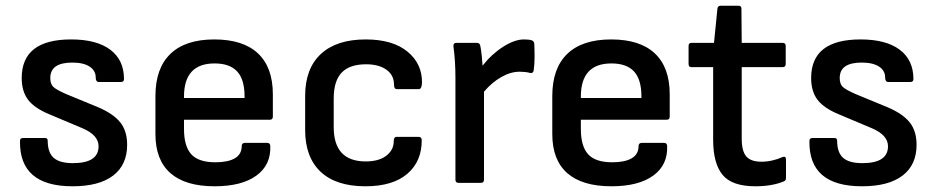

<svg xmlns="http://www.w3.org/2000/svg" viewBox="-20 -640 3270 672"><path d="M234 12Q47 12 50 -147Q50 -157 61 -157H138Q147 -157 147 -147Q147 -106 168 -87.5Q189 -69 235 -69Q325 -69 325 -128Q325 -167 269 -191L155 -239Q101 -261 78.5 -290.5Q56 -320 56 -367Q56 -502 229 -502Q318 -502 366 -466Q414 -430 414 -363Q414 -353 403 -353H326Q315 -353 315 -369Q315 -393 293.5 -407Q272 -421 233 -421Q156 -421 156 -367Q156 -346 166.5 -336Q177 -326 211 -311L325 -264Q378 -241 401.5 -211Q425 -181 425 -133Q425 -63 376 -25.5Q327 12 234 12Z M731 12Q629 12 576.5 -34Q524 -80 524 -171V-304Q524 -401 576.5 -451.5Q629 -502 730 -502Q831 -502 883 -453Q935 -404 935 -310V-232Q935 -221 925 -221H624V-189Q624 -128 649.5 -100Q675 -72 734 -72Q778 -72 802 -86Q826 -100 826 -129Q826 -140 838 -140H915Q925 -140 926 -130Q929 -63 877.5 -25.5Q826 12 731 12ZM624 -297H836V-302Q836 -362 810 -390Q784 -418 731 -418Q624 -418 624 -302Z M1259 12Q1156 12 1102 -39Q1048 -90 1048 -185V-304Q1048 -400 1103 -451Q1158 -502 1260 -502Q1354 -502 1406 -459.5Q1458 -417 1457 -350Q1456 -328 1446 -328H1369Q1359 -328 1359 -344Q1359 -377 1332.5 -396Q1306 -415 1261 -415Q1204 -415 1176 -386Q1148 -357 1148 -295V-195Q1148 -75 1260 -75Q1306 -75 1332 -95Q1358 -115 1358 -145Q1358 -161 1368 -161H1445Q1455 -161 1456 -151Q1457 -76 1406 -32Q1355 12 1259 12Z M1585 0Q1574 0 1574 -11V-369Q1574 -427 1567 -478Q1566 -490 1578 -490H1649Q1659 -490 1661 -480Q1664 -465 1666 -446Q1668 -427 1669 -410Q1700 -450 1740.5 -476Q1781 -502 1814 -502Q1831 -502 1841 -499Q1849 -496 1850 -487Q1851 -465 1851 -440.5Q1851 -416 1848 -394Q1846 -382 1834 -385Q1819 -389 1799 -389Q1767 -389 1734 -370Q1701 -351 1674 -319V-11Q1674 0 1663 0Z M2120 12Q2018 12 1965.5 -34Q1913 -80 1913 -171V-304Q1913 -401 1965.5 -451.5Q2018 -502 2119 -502Q2220 -502 2272 -453Q2324 -404 2324 -310V-232Q2324 -221 2314 -221H2013V-189Q2013 -128 2038.5 -100Q2064 -72 2123 -72Q2167 -72 2191 -86Q2215 -100 2215 -129Q2215 -140 2227 -140H2304Q2314 -140 2315 -130Q2318 -63 2266.5 -25.5Q2215 12 2120 12ZM2013 -297H2225V-302Q2225 -362 2199 -390Q2173 -418 2120 -418Q2013 -418 2013 -302Z M2624 12Q2542 12 2509 -28Q2476 -68 2476 -151V-405H2400Q2390 -405 2390 -416V-479Q2390 -490 2400 -490H2479L2491 -610Q2492 -620 2503 -620H2564Q2575 -620 2575 -610L2576 -490H2719Q2730 -490 2730 -479V-416Q2730 -405 2719 -405H2576V-155Q2576 -111 2592 -92.5Q2608 -74 2645 -74Q2664 -74 2683.5 -78.5Q2703 -83 2718 -90Q2731 -95 2731 -82V-17Q2731 -8 2723 -5Q2704 3 2679 7.5Q2654 12 2624 12Z M2997 12Q2810 12 2813 -147Q2813 -157 2824 -157H2901Q2910 -157 2910 -147Q2910 -106 2931 -87.5Q2952 -69 2998 -69Q3088 -69 3088 -128Q3088 -167 3032 -191L2918 -239Q2864 -261 2841.5 -290.5Q2819 -320 2819 -367Q2819 -502 2992 -502Q3081 -502 3129 -466Q3177 -430 3177 -363Q3177 -353 3166 -353H3089Q3078 -353 3078 -369Q3078 -393 3056.5 -407Q3035 -421 2996 -421Q2919 -421 2919 -367Q2919 -346 2929.5 -336Q2940 -326 2974 -311L3088 -264Q3141 -241 3164.5 -211Q3188 -181 3188 -133Q3188 -63 3139 -25.5Q3090 12 2997 12Z"/></svg>

Font: Sofia Sans SemiBold
Style: Regular
Weight: 600
Designer: Botio Nikoltchev, Ani Petrova
Foundry: lettersoup
Version: Version 4.101; ttfautohint (v1.8.4.7-5d5b)